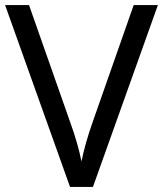

<svg xmlns="http://www.w3.org/2000/svg" viewBox="-20 -734 640 754"><path d="M600 -714 345 0H255L0 -714H94L255 -256Q271 -212 282 -173.5Q293 -135 300 -100Q307 -135 318 -174Q329 -213 345 -258L505 -714Z"/></svg>

Font: Noto Sans Tamil Supplement
Style: Regular
Weight: 400
Designer: Ek Type
Foundry: Ek Type
Version: Version 2.001; ttfautohint (v1.8.4.7-5d5b)